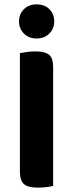

<svg xmlns="http://www.w3.org/2000/svg" viewBox="-20 -851 335 878"><path d="M71 -423H223V-1Q214 2 194 4.5Q174 7 153 7Q108 7 89.5 -9Q71 -25 71 -65ZM223 -231H71V-608Q81 -610 101.5 -613Q122 -616 142 -616Q185 -616 204 -601Q223 -586 223 -544ZM228 -753Q228 -720 205.5 -697.5Q183 -675 147 -675Q112 -675 89.5 -697.5Q67 -720 67 -753Q67 -787 89.5 -809Q112 -831 147 -831Q184 -831 206 -809Q228 -787 228 -753Z"/></svg>

Font: Baloo Bhaijaan 2
Style: Bold
Weight: 700
Designer: Sanskriti Dholi, Noopur Datye and Ek Type
Foundry: Ek Type
Version: Version 1.701